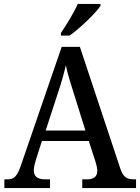

<svg xmlns="http://www.w3.org/2000/svg" viewBox="-20 -951 708 971"><path d="M288 -784V-771H332C386 -809 465 -886 488 -921V-931H373C354 -886 316 -826 288 -784ZM2 0H233V-44H207C168 -44 151 -60 151 -90C151 -104 156 -125 161 -141L192 -238H429L463 -133C468 -117 472 -100 472 -87C472 -58 454 -44 420 -44H396V0H668V-44H657C621 -44 603 -56 589 -97L384 -714H292L88 -121C67 -58 52 -44 17 -44H2ZM211 -291 273 -481C291 -535 303 -577 313 -621C322 -577 337 -529 355 -473L412 -291Z"/></svg>

Font: Noto Serif Devanagari SemiCondensed Medium
Style: Regular
Weight: 500
Width: 4
Designer: Universal Thirst, Indian Type Foundry and the Monotype Design Team
Foundry: Monotype Imaging Inc.
Version: Version 2.004